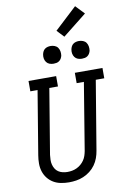

<svg xmlns="http://www.w3.org/2000/svg" viewBox="-123 -1259 864 1335"><g transform="rotate(-10 309.5 -591.5)"><path d="M253 8Q224 8 195.5 2.5Q167 -3 143.5 -17Q120 -31 103 -52.5Q86 -74 77.5 -100.5Q69 -127 69 -156.5Q69 -186 74 -215L148 -662H97V-735H292V-662H231L155 -203Q153 -186 152.5 -168.5Q152 -151 156 -135Q160 -119 168.5 -105Q177 -91 190.5 -82Q204 -73 220.5 -69Q237 -65 254 -65Q271 -65 287.5 -68Q304 -71 320 -78.5Q336 -86 349.5 -97.5Q363 -109 373 -123.5Q383 -138 388.5 -154.5Q394 -171 397 -187L475 -662H424V-735H619V-662H559L478 -175Q474 -150 465 -125Q456 -100 440 -77.5Q424 -55 402 -38Q380 -21 355 -10.5Q330 0 304 4Q278 8 253 8ZM490 -823Q475 -823 461.5 -828Q448 -833 439.5 -844.5Q431 -856 428.5 -870.5Q426 -885 429 -900Q431 -910 436 -920Q441 -930 450 -936.5Q459 -943 469.5 -945.5Q480 -948 490 -948Q505 -948 519 -942.5Q533 -937 541 -925.5Q549 -914 551.5 -899.5Q554 -885 552 -870Q550 -860 544.5 -850Q539 -840 530 -833.5Q521 -827 510.5 -825Q500 -823 490 -823ZM290 -823Q275 -823 261.5 -828Q248 -833 239.5 -844.5Q231 -856 228.5 -870.5Q226 -885 229 -900Q231 -910 236 -920Q241 -930 250 -936.5Q259 -943 269.5 -945.5Q280 -948 290 -948Q305 -948 319 -942.5Q333 -937 341 -925.5Q349 -914 351.5 -899.5Q354 -885 352 -870Q350 -860 344.5 -850Q339 -840 330 -833.5Q321 -827 310.5 -825Q300 -823 290 -823ZM396 -995 349 -1045 506 -1191 565 -1129Z"/></g></svg>

Font: Iosevka Curly Slab Extended
Style: Italic
Weight: 400
Width: 7
Italic angle: -9°
Monospace: yes
Designer: Belleve Invis
Foundry: Belleve Invis
Version: Version 11.1.0; ttfautohint (v1.8.3)